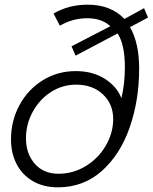

<svg xmlns="http://www.w3.org/2000/svg" viewBox="-20 -791 653 821"><path d="M27 -195Q27 -274 63 -341Q99 -408 162.5 -447.5Q226 -487 304 -487Q377 -487 429 -453.5Q481 -420 499 -371Q514 -433 514 -503Q514 -600 483 -648L303 -553L286 -593L452 -679Q414 -713 354 -713Q290 -713 236 -681L209 -733Q273 -771 355 -771Q454 -771 512 -710L596 -756L613 -716L536 -675Q575 -607 575 -498Q575 -362 534.5 -246Q494 -130 415.5 -60Q337 10 227 10Q166 10 120.5 -16.5Q75 -43 51 -89.5Q27 -136 27 -195ZM464 -282Q464 -346 420 -387.5Q376 -429 306 -429Q246 -429 197 -397Q148 -365 119.5 -312Q91 -259 91 -200Q91 -134 128.5 -91Q166 -48 230 -48Q293 -48 347 -81Q401 -114 432.5 -168.5Q464 -223 464 -282Z"/></svg>

Font: Open Sauce Sans Light Italic
Style: Regular
Weight: 300
Italic angle: -10°
Designer: Alfredo Marco Pradil
Foundry: Creative Sauce Fz LLC
Version: Version 1.477